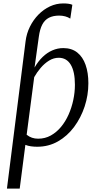

<svg xmlns="http://www.w3.org/2000/svg" viewBox="-20 -846 567 1120"><path d="M20.5 254 129 -603.5Q134.5 -650 154.5 -690.2Q174.5 -730.5 204.5 -761Q234.5 -791.5 271.5 -808.8Q308.5 -826 349 -826Q365.5 -826 379 -824.2Q392.5 -822.5 402 -818L390 -737.5Q377 -746 360.5 -750.5Q344 -755 325 -755Q290 -755 265.5 -742.5Q241 -730 226.8 -703Q212.5 -676 206.5 -631.5L181.5 -452Q202.5 -488.5 228.8 -513.8Q255 -539 285.5 -552.2Q316 -565.5 349 -565.5Q398 -565.5 430.5 -539.8Q463 -514 479.2 -467.8Q495.5 -421.5 495.5 -360.5Q495.5 -291 473.8 -225Q452 -159 412.5 -105.8Q373 -52.5 318.2 -21.2Q263.5 10 197 10Q178.5 10 160.5 7.5Q142.5 5 128 -1L95 254ZM202.5 -37Q243 -37 276.2 -55.5Q309.5 -74 335.8 -105.5Q362 -137 380 -177.5Q398 -218 407.5 -262.8Q417 -307.5 417 -351.5Q417 -428 392.8 -468.5Q368.5 -509 322.5 -509Q293 -509 266.2 -492.5Q239.5 -476 217.5 -450.2Q195.5 -424.5 179.5 -396L135.5 -60Q150.5 -48 166.8 -42.5Q183 -37 202.5 -37Z"/></svg>

Font: Merriweather 24pt SemiCondensed Light
Style: Italic
Weight: 300
Width: 4
Italic angle: -7.8°
Designer: Eben Sorkin
Foundry: Eben Sorkin
Version: Version 2.101